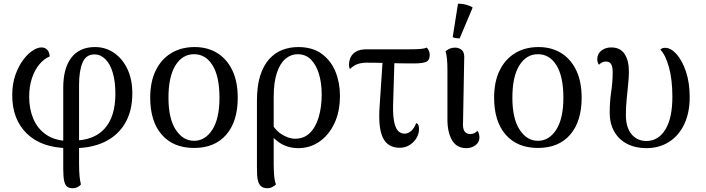

<svg xmlns="http://www.w3.org/2000/svg" viewBox="-20 -773 3750 1020"><path d="M367 227Q347 227 336 218Q325 209 320.5 186.5Q316 164 316 124V-308Q316 -410 359 -466.5Q402 -523 485 -523Q541 -523 586 -492Q631 -461 657 -406Q683 -351 683 -277Q683 -185 645.5 -120Q608 -55 538.5 -20.5Q469 14 372 14L367 -26Q478 -26 535.5 -89.5Q593 -153 593 -275Q593 -340 579 -387Q565 -434 539.5 -459Q514 -484 482 -484Q437 -484 418.5 -440.5Q400 -397 400 -321V95Q400 134 402.5 161.5Q405 189 410 207Q404 215 392 221Q380 227 367 227ZM344 14Q202 13 123.5 -62.5Q45 -138 45 -267Q45 -327 61.5 -374Q78 -421 102.5 -454Q127 -487 153 -504Q179 -521 200 -521Q220 -521 231.5 -508Q243 -495 244 -473Q214 -461 189 -431Q164 -401 149.5 -357Q135 -313 135 -258Q135 -194 157.5 -141Q180 -88 227 -56.5Q274 -25 346 -24Z M1011 13Q901 13 839.5 -57.5Q778 -128 778 -254Q778 -339 807.5 -399Q837 -459 890 -491Q943 -523 1014 -523Q1083 -523 1134.5 -491Q1186 -459 1214.5 -399Q1243 -339 1243 -254Q1243 -128 1182 -57.5Q1121 13 1011 13ZM1011 -25Q1070 -25 1108 -84Q1146 -143 1146 -254Q1146 -366 1109.5 -425.5Q1073 -485 1011 -485Q949 -485 912 -425.5Q875 -366 875 -254Q875 -143 913.5 -84Q952 -25 1011 -25Z M1400 227Q1380 227 1368.5 217.5Q1357 208 1352 192.5Q1347 177 1346 158Q1345 139 1345 120V-238Q1345 -317 1362.5 -371.5Q1380 -426 1410.5 -459.5Q1441 -493 1480.5 -508Q1520 -523 1564 -523Q1641 -523 1690 -486.5Q1739 -450 1762.5 -391.5Q1786 -333 1786 -265Q1786 -179 1756 -116.5Q1726 -54 1676 -20Q1626 14 1565 14Q1503 14 1457 -20.5Q1411 -55 1379 -112L1407 -152Q1431 -90 1471 -63Q1511 -36 1548 -36Q1595 -36 1626.5 -67Q1658 -98 1673.5 -152Q1689 -206 1689 -270Q1689 -333 1674 -381.5Q1659 -430 1631 -457.5Q1603 -485 1561 -485Q1526 -485 1497 -461Q1468 -437 1451 -386.5Q1434 -336 1434 -257V101Q1434 123 1436 154Q1438 185 1446 207Q1440 213 1427.5 220Q1415 227 1400 227Z M2103 12Q2040 12 2014 -41.5Q1988 -95 1997 -213L2014 -469H2076L2069 -239Q2066 -173 2072.5 -134Q2079 -95 2093.5 -79Q2108 -63 2129 -63Q2148 -63 2164.5 -77.5Q2181 -92 2191 -119Q2200 -116 2203 -107.5Q2206 -99 2206 -88Q2206 -62 2192.5 -39.5Q2179 -17 2156 -2.5Q2133 12 2103 12ZM1839 -406Q1834 -415 1834 -428Q1834 -451 1843.5 -470Q1853 -489 1873.5 -500Q1894 -511 1926 -511H2151Q2193 -511 2214.5 -513Q2236 -515 2247 -520Q2253 -515 2258 -504Q2263 -493 2263 -482Q2263 -453 2244 -444.5Q2225 -436 2178 -436Q2107 -436 2045.5 -438Q1984 -440 1928 -440Q1901 -440 1879.5 -432.5Q1858 -425 1839 -406Z M2458 14Q2406 14 2381.5 -28Q2357 -70 2357 -137V-399Q2357 -436 2354.5 -460Q2352 -484 2347 -501Q2361 -512 2372.5 -516Q2384 -520 2399 -520Q2419 -520 2434 -506.5Q2449 -493 2446 -458L2440 -129Q2437 -94 2446.5 -77.5Q2456 -61 2479 -61Q2490 -61 2499.5 -65.5Q2509 -70 2516 -78Q2522 -72 2524.5 -61.5Q2527 -51 2527 -43Q2527 -17 2506 -1.5Q2485 14 2458 14ZM2422 -569Q2413 -569 2401.5 -570.5Q2390 -572 2385 -576L2413 -753Q2433 -754 2456 -748Q2479 -742 2491 -733Z M2838 13Q2728 13 2666.5 -57.5Q2605 -128 2605 -254Q2605 -339 2634.5 -399Q2664 -459 2717 -491Q2770 -523 2841 -523Q2910 -523 2961.5 -491Q3013 -459 3041.5 -399Q3070 -339 3070 -254Q3070 -128 3009 -57.5Q2948 13 2838 13ZM2838 -25Q2897 -25 2935 -84Q2973 -143 2973 -254Q2973 -366 2936.5 -425.5Q2900 -485 2838 -485Q2776 -485 2739 -425.5Q2702 -366 2702 -254Q2702 -143 2740.5 -84Q2779 -25 2838 -25Z M3414 14Q3355 14 3311 -9Q3267 -32 3243 -74.5Q3219 -117 3219 -174Q3219 -232 3227 -286Q3235 -340 3235 -389Q3235 -417 3227 -431.5Q3219 -446 3198 -446Q3186 -446 3177.5 -441Q3169 -436 3162 -429Q3153 -442 3153 -458Q3153 -487 3174.5 -504Q3196 -521 3227 -521Q3275 -521 3298 -486.5Q3321 -452 3321 -393Q3321 -362 3317 -324Q3313 -286 3309 -244.5Q3305 -203 3305 -162Q3305 -96 3335 -60Q3365 -24 3414 -24Q3477 -24 3514.5 -84.5Q3552 -145 3552 -259Q3552 -351 3533.5 -417Q3515 -483 3488 -509Q3496 -519 3513 -519Q3544 -519 3574 -485.5Q3604 -452 3624 -393Q3644 -334 3644 -257Q3644 -174 3615 -113Q3586 -52 3534 -19Q3482 14 3414 14Z"/></svg>

Font: Arima Medium
Style: Regular
Weight: 500
Designer: Joana Correia and Natanael Gama
Foundry: NDISCOVER
Version: Version 1.101;gftools[0.9.23]